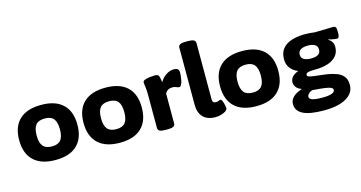

<svg xmlns="http://www.w3.org/2000/svg" viewBox="-95 -1179 3408 1815"><g transform="rotate(-15 1609.5 -271.0)"><path d="M316 8Q176 8 103 -61.5Q30 -131 30 -262Q30 -393 103 -462Q176 -531 316 -531Q455 -531 527.5 -462Q600 -393 600 -262Q600 -131 527.5 -61.5Q455 8 316 8ZM316 -125Q376 -125 402.5 -158Q429 -191 429 -262Q429 -333 402.5 -365.5Q376 -398 316 -398Q255 -398 228 -365.5Q201 -333 201 -262Q201 -191 228 -158Q255 -125 316 -125Z M946 8Q806 8 733 -61.5Q660 -131 660 -262Q660 -393 733 -462Q806 -531 946 -531Q1085 -531 1157.5 -462Q1230 -393 1230 -262Q1230 -131 1157.5 -61.5Q1085 8 946 8ZM946 -125Q1006 -125 1032.5 -158Q1059 -191 1059 -262Q1059 -333 1032.5 -365.5Q1006 -398 946 -398Q885 -398 858 -365.5Q831 -333 831 -262Q831 -191 858 -158Q885 -125 946 -125Z M1387 2Q1351 2 1334.5 -7.5Q1318 -17 1318 -36V-349Q1318 -396 1315.5 -421Q1313 -446 1310.5 -459Q1308 -472 1308 -483Q1308 -500 1330 -508Q1352 -516 1380 -519Q1408 -522 1428 -522Q1446 -522 1455.5 -516Q1465 -510 1469.5 -492.5Q1474 -475 1479 -441Q1497 -478 1535.5 -504.5Q1574 -531 1612 -531Q1643 -531 1654 -519.5Q1665 -508 1665 -484Q1665 -475 1663 -454Q1661 -433 1656.5 -410.5Q1652 -388 1643.5 -371.5Q1635 -355 1621 -355Q1610 -355 1595 -362.5Q1580 -370 1557 -370Q1510 -370 1486 -330V-36Q1486 -17 1469.5 -7.5Q1453 2 1417 2Z M1880 8Q1803 8 1761 -34.5Q1719 -77 1719 -156V-716Q1719 -735 1735.5 -744.5Q1752 -754 1788 -754H1818Q1854 -754 1870.5 -744.5Q1887 -735 1887 -716V-168Q1887 -145 1895 -136.5Q1903 -128 1921 -128Q1937 -128 1948.5 -133.5Q1960 -139 1966 -139Q1976 -139 1983.5 -120.5Q1991 -102 1995.5 -80Q2000 -58 2000 -47Q2000 -33 1982 -20.5Q1964 -8 1936.5 0Q1909 8 1880 8Z M2282 8Q2142 8 2069 -61.5Q1996 -131 1996 -262Q1996 -393 2069 -462Q2142 -531 2282 -531Q2421 -531 2493.5 -462Q2566 -393 2566 -262Q2566 -131 2493.5 -61.5Q2421 8 2282 8ZM2282 -125Q2342 -125 2368.5 -158Q2395 -191 2395 -262Q2395 -333 2368.5 -365.5Q2342 -398 2282 -398Q2221 -398 2194 -365.5Q2167 -333 2167 -262Q2167 -191 2194 -158Q2221 -125 2282 -125Z M2889 212Q2749 212 2683.5 178.5Q2618 145 2618 78Q2618 39 2649 9.5Q2680 -20 2732 -36L2733 -40Q2701 -51 2684 -73Q2667 -95 2667 -120Q2667 -150 2687 -173.5Q2707 -197 2748 -211Q2702 -229 2674 -264.5Q2646 -300 2646 -353Q2646 -418 2679.5 -457Q2713 -496 2769.5 -513.5Q2826 -531 2897 -531Q2922 -531 2948 -529Q2974 -527 2992 -524L3173 -528Q3191 -529 3198 -517.5Q3205 -506 3205 -478V-458Q3205 -411 3181 -411Q3176 -411 3161 -413Q3146 -415 3129 -418.5Q3112 -422 3101 -427L3099 -423Q3120 -410 3132.5 -389.5Q3145 -369 3145 -343Q3145 -288 3114 -252.5Q3083 -217 3029.5 -200Q2976 -183 2908 -183Q2867 -183 2847 -179.5Q2827 -176 2820.5 -169.5Q2814 -163 2814 -153Q2814 -139 2842.5 -132.5Q2871 -126 2914.5 -122Q2958 -118 3005 -111Q3057 -102 3097.5 -86.5Q3138 -71 3161.5 -41Q3185 -11 3185 42Q3185 121 3107 166.5Q3029 212 2889 212ZM2897 -294Q2941 -294 2965.5 -308.5Q2990 -323 2990 -357Q2990 -390 2965.5 -405Q2941 -420 2897 -420Q2853 -420 2827 -405Q2801 -390 2801 -357Q2801 -323 2827 -308.5Q2853 -294 2897 -294ZM2903 91Q2968 91 2997 79.5Q3026 68 3026 47Q3026 33 3008 24Q2990 15 2946.5 9Q2903 3 2827 -2Q2803 7 2790 21Q2777 35 2777 50Q2777 70 2805.5 80.5Q2834 91 2903 91Z"/></g></svg>

Font: Asap Semi Expanded ExtraBold
Style: Regular
Weight: 800
Width: 6
Designer: Pablo Cosgaya
Foundry: Omnibus-Type
Version: Version 3.001; ttfautohint (v1.8.4.7-5d5b)